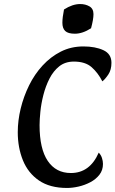

<svg xmlns="http://www.w3.org/2000/svg" viewBox="-20 -914 572 951"><path d="M312 17Q227 17 173 -20Q119 -57 93.5 -120Q68 -183 68 -259Q68 -317 82.5 -376.5Q97 -436 124 -491Q151 -546 191 -589.5Q231 -633 281.5 -658.5Q332 -684 393 -684Q452 -684 492 -665.5Q532 -647 532 -603Q532 -568 516.5 -545Q501 -522 487 -511Q465 -554 433.5 -581.5Q402 -609 346 -609Q303 -609 273.5 -585.5Q244 -562 225 -524.5Q206 -487 195 -444Q184 -401 180 -361Q176 -321 176 -294Q176 -177 216.5 -117Q257 -57 331 -57Q425 -57 469 -158Q480 -147 485 -131.5Q490 -116 490 -102Q490 -71 472.5 -48.5Q455 -26 427.5 -11.5Q400 3 369.5 10Q339 17 312 17ZM351 -747Q317 -747 303 -760.5Q289 -774 289 -801Q289 -814 291 -830.5Q293 -847 297 -867Q339 -894 377 -894Q403 -894 423 -882.5Q443 -871 443 -844Q443 -818 431 -774Q389 -747 351 -747Z"/></svg>

Font: Paprika
Style: Regular
Weight: 400
Designer: Eduardo Rodriguez Tunni
Foundry: Eduardo Rodriguez Tunni
Version: Version 1.010; ttfautohint (v1.8.3)